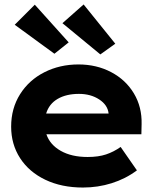

<svg xmlns="http://www.w3.org/2000/svg" viewBox="-20 -831 678 861"><path d="M30 -263Q30 -345 70 -408.5Q110 -472 179 -507Q248 -542 332 -542Q413 -542 478.5 -507.5Q544 -473 580.5 -412Q617 -351 615 -274L614 -229H188Q204 -182 252.5 -154.5Q301 -127 373 -127Q421 -127 455.5 -138.5Q490 -150 521 -172L594 -67Q543 -29 481 -9.5Q419 10 352 10Q256 10 183 -25Q110 -60 70 -122Q30 -184 30 -263ZM467 -322Q463 -360 425 -385Q387 -410 334 -410Q277 -410 238.5 -387.5Q200 -365 187 -322ZM260 -727 355 -811 497 -635 430 -587ZM46 -720 136 -810 288 -641 224 -590Z"/></svg>

Font: Lexend Exa HM Xlight
Style: Bold
Weight: 700
Designer: Bonnie Shaver-Troup, Thomas Jockin, Octavio Pardo
Foundry: Lexend
Version: Version 1.091